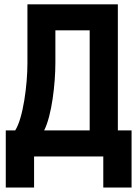

<svg xmlns="http://www.w3.org/2000/svg" viewBox="-20 -713 626 875"><path d="M6.3 141.6H135.3V0H450.7V141.6H579.6V-118.7H517.1V-693.4H105V-424.3C105 -326.2 85.4 -174.8 49.3 -118.7H6.3ZM388.7 -118.7H181.2C216.3 -187.5 232.4 -332 232.4 -427.2V-574.7H388.7Z"/></svg>

Font: CaskaydiaCove Nerd Font
Style: Bold
Weight: 700
Designer: Aaron Bell
Foundry: Saja Typeworks
Version: Version 2111.1;Nerd Fonts 2.3.0